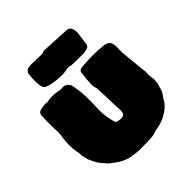

<svg xmlns="http://www.w3.org/2000/svg" viewBox="-237 -1091 1298 1298"><g transform="rotate(-45 411.5 -442.0)"><path d="M362.3 24.4C348.1 24.4 325.2 22 293.5 16.6C261.2 11.2 232.4 0 207 -17.1C181.6 -34.2 165 -46.4 156.7 -53.2C148.4 -59.6 140.6 -67.4 134.3 -76.2C129.9 -81.5 125.5 -86.4 121.1 -91.3C104 -108.9 87.4 -137.7 70.8 -177.2C67.4 -192.4 63.5 -208 59.1 -223.6C59.1 -223.6 59.6 -230.5 59.6 -230.5C59.6 -243.7 57.6 -255.9 54.2 -268.1C50.8 -291 48.8 -314.5 48.8 -337.9C48.8 -362.8 51.8 -392.1 57.1 -426.8C58.1 -436 58.6 -444.3 58.6 -452.1C58.6 -460 58.1 -467.8 57.1 -475.6C56.6 -493.7 56.2 -514.6 56.2 -539.1C56.2 -564 57.1 -588.4 58.6 -612.8C61 -627.9 70.8 -637.2 87.9 -641.1C104.5 -644.5 119.6 -646.5 132.8 -646.5C139.2 -646.5 145 -646 151.4 -644.5C151.4 -644.5 171.4 -648.4 171.4 -648.4C173.8 -648.4 175.8 -648.4 177.7 -648.9C184.1 -649.9 190.4 -650.4 196.8 -650.4C209 -650.4 223.6 -649.4 241.2 -647.9C255.9 -643.6 267.6 -641.6 276.4 -641.6C279.8 -641.6 286.6 -642.1 297.4 -642.6C308.6 -642.6 318.8 -638.7 328.1 -631.3C338.9 -623 345.2 -613.3 347.7 -601.6C348.6 -593.8 350.1 -585.9 351.6 -578.1C358.4 -543.9 361.8 -501 361.8 -449.2C361.8 -421.4 361.3 -401.4 359.9 -388.2C359.4 -377.4 358.9 -366.7 358.9 -356C358.9 -318.8 365.2 -277.8 377.4 -232.9C379.9 -224.6 386.7 -219.2 397 -217.3C407.2 -214.8 415.5 -213.9 421.9 -213.9C438 -213.9 448.7 -217.3 454.1 -224.6C459 -231 461.4 -242.2 461.4 -257.8C461.4 -257.8 459 -303.7 459 -303.7C457.5 -361.8 455.6 -418.5 452.6 -473.1C447.3 -490.2 444.3 -505.9 444.3 -520C444.3 -525.9 444.8 -531.2 445.8 -536.6C445.8 -552.7 447.3 -568.4 449.7 -584.5C452.1 -595.7 453.6 -610.4 453.6 -627.9C459 -640.1 472.7 -647 493.7 -647.5C533.2 -650.4 563.5 -651.9 584 -651.9C622.1 -651.9 659.7 -649.9 696.8 -645.5C711.9 -643.1 723.6 -637.7 731.4 -628.4C738.8 -619.1 743.2 -608.9 744.6 -597.2C745.6 -588.9 746.1 -580.6 746.1 -572.3C746.1 -565.9 745.6 -559.1 745.1 -552.7C745.1 -552.7 744.6 -525.4 744.6 -525.4C745.6 -511.2 747.1 -496.6 749 -482.4C749 -482.4 759.3 -376 759.3 -376C761.7 -356.9 763.7 -337.4 765.6 -317.9C765.6 -313 765.1 -308.1 764.6 -303.7C764.2 -300.8 764.2 -297.9 764.2 -294.9C764.2 -286.1 766.1 -269 769.5 -243.2C769.5 -236.8 768.6 -224.6 766.6 -206.5C762.2 -195.3 758.8 -184.1 756.3 -172.9C752 -152.3 743.2 -134.3 729 -119.1C725.1 -114.7 722.2 -109.9 719.7 -103.5C700.7 -65.9 663.1 -34.7 606.9 -9.8C600.1 -7.3 587.4 -3.4 568.8 2C560.5 3.9 552.7 5.4 544.4 6.8C532.2 8.8 520.5 11.7 509.3 15.6C493.2 21 476.6 23.4 459.5 23.4C459.5 23.4 362.3 24.4 362.3 24.4ZM210.9 -728.5C197.8 -735.8 191.4 -762.2 191.4 -807.6C191.4 -830.6 193.4 -853 196.8 -876C203.1 -888.7 211.9 -896.5 223.1 -899.4C232.9 -901.9 242.2 -902.8 250.5 -902.8C257.8 -902.8 283.2 -902.3 326.2 -900.9C333.5 -899.9 341.3 -899.4 349.1 -899.4C356.4 -899.4 364.3 -901.4 372.1 -905.8C374.5 -907.2 377 -907.7 380.4 -907.7C392.6 -907.7 462.9 -903.8 591.3 -896.5C614.3 -893.1 626 -873 627 -835.4C627 -835.4 613.3 -734.4 613.3 -734.4C610.8 -724.1 606 -717.3 598.6 -713.9C591.3 -710.4 578.6 -707 561.5 -704.6C561.5 -704.6 553.7 -704.1 553.7 -704.1C482.4 -704.1 443.8 -705.1 437.5 -707C427.7 -709.5 419.4 -710.9 412.1 -710.9C406.7 -710.9 401.9 -710.4 397.5 -709C382.8 -705.6 368.7 -703.6 354.5 -703.6C291.5 -703.6 243.7 -711.9 210.9 -728.5Z"/></g></svg>

Font: Kaph
Style: Regular
Weight: 400
Designer: GGBotNet
Foundry: f0n7.com